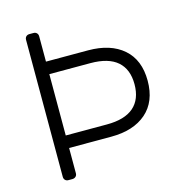

<svg xmlns="http://www.w3.org/2000/svg" viewBox="-104 -794 842 889"><g transform="rotate(-15 316.5 -350.0)"><path d="M116 0Q106 0 100 -6Q94 -12 94 -22V-678Q94 -688 100 -694Q106 -700 116 -700H135Q145 -700 151 -694Q157 -688 157 -678V-557H359Q466 -557 527.5 -503.5Q589 -450 589 -350Q589 -250 527.5 -196.5Q466 -143 359 -143H157V-22Q157 -12 150.5 -6Q144 0 134 0ZM354 -203Q440 -203 483 -240.5Q526 -278 526 -350Q526 -422 483 -459.5Q440 -497 354 -497H157V-203Z"/></g></svg>

Font: Rubik AZ
Style: Regular
Weight: 300
Designer: Hubert and Fischer
Foundry: Hubert & Fischer
Version: Version 2.000